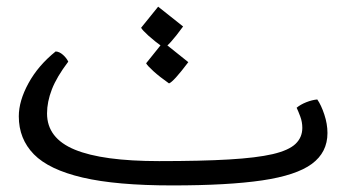

<svg xmlns="http://www.w3.org/2000/svg" viewBox="-20 -546 1042 578"><path d="M498.5 12.2Q330.1 12.2 228.8 -11.5Q127.4 -35.2 82 -81.5Q36.6 -127.9 36.6 -195.8Q36.6 -242.2 65.7 -295.4Q94.7 -348.6 147.5 -391.1Q158.7 -390.6 169.4 -381.1Q180.2 -371.6 185.5 -360.4Q150.9 -314.9 136.2 -277.1Q121.6 -239.3 121.6 -204.6Q121.6 -129.9 205.1 -95.5Q288.6 -61 459 -61Q585.4 -61 668.9 -65.9Q752.4 -70.8 800.8 -82Q849.1 -93.3 869.6 -112.8Q890.1 -132.3 890.1 -161.1Q890.1 -178.7 884 -195.1Q877.9 -211.4 873 -221.7Q884.8 -231.4 902.1 -238.3Q919.4 -245.1 935.1 -246.6Q946.8 -230 956.3 -201.4Q965.8 -172.9 965.8 -145.5Q965.8 -87.4 918.9 -52.7Q872.1 -18.1 769 -2.9Q666 12.2 498.5 12.2ZM488.8 -294.9Q460.4 -314.9 442.1 -331.5Q423.8 -348.1 419.9 -355.5L471.2 -419.4L546.9 -358.9Q502.4 -299.8 488.8 -294.9ZM473.1 -401.9Q445.3 -421.9 427 -438.5Q408.7 -455.1 404.8 -462.4L456.1 -525.9L531.2 -466.3Q487.3 -406.2 473.1 -401.9Z"/></svg>

Font: Harmattan Medium
Style: Regular
Weight: 500
Designer: George W. Nuss III and SIL International
Foundry: SIL International
Version: Version 4.000